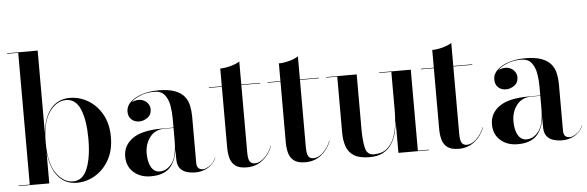

<svg xmlns="http://www.w3.org/2000/svg" viewBox="-49 -910 3302 1080"><g transform="rotate(-5 1602.5 -370.0)"><path d="M80.6 -747H18V-750H190.6V-283.6Q199.9 -372.6 239.9 -420.8Q280 -469 346.6 -469Q401.1 -469 449.6 -440.5Q498 -412 528.3 -358.5Q558.6 -305 558.6 -230Q558.6 -155 528.3 -101.2Q498 -47.5 449.6 -18.8Q401.1 10 346.6 10Q280 10 239.9 -38.6Q199.9 -87.2 190.6 -176.4V0H18V-3H80.6ZM190.6 -230Q190.6 -114.5 230.7 -57.1Q270.8 0.4 325 0.4Q380.5 0.4 406.1 -63.1Q431.6 -126.5 431.6 -230Q431.6 -333.5 406.1 -396.2Q380.5 -459 325 -459Q270.8 -459 230.7 -402.2Q190.6 -345.5 190.6 -230Z M848 -252H914V-305Q914 -340.5 907.7 -376.8Q901.4 -413.1 882 -437.6Q862.6 -462 823.6 -462Q778.1 -462 743.2 -447.1Q708.2 -432.2 692.8 -415.8Q723.6 -428.1 746.6 -422.6Q769.5 -417 782.2 -401Q795 -385 795 -366Q795 -334.5 772.1 -318.8Q749.2 -303 726 -303Q699 -303 681.5 -319.2Q664 -335.5 664 -364Q664 -395.4 689.7 -418.8Q715.4 -442.1 756.9 -455.1Q798.5 -468 846 -468Q904.5 -468 939.9 -454.7Q975.4 -441.4 993.5 -418.4Q1011.6 -395.4 1017.8 -366.1Q1024 -336.9 1024 -305V-42.8Q1024 -4 1060 -4Q1073 -4 1095.2 -17.8Q1117.5 -31.5 1132 -63H1134Q1116.8 -25.5 1084.8 -7.8Q1052.8 10 1016 10Q989.5 10 966.2 3.1Q942.9 -3.8 928.4 -22.1Q914 -40.5 914 -75V-128.5Q905.5 -60.8 870.1 -25.4Q834.6 10 764 10Q704.8 10 666.9 -23.8Q629 -57.5 629 -113Q629 -176 682.2 -214Q735.5 -252 848 -252ZM815.8 -12.8Q855 -12.8 884.5 -50.2Q914 -87.8 914 -181V-250H862Q809.5 -250 780.2 -211.4Q751 -172.8 751 -120.2Q751 -71.5 768 -42.1Q785 -12.8 815.8 -12.8Z M1452 -102Q1434 -54 1395.9 -23.5Q1357.8 7 1306 7Q1262 7 1240.4 -10.3Q1218.9 -27.6 1211.9 -55.1Q1205 -82.5 1205 -113V-457H1132V-460H1205V-560Q1232 -560 1263.8 -568.6Q1295.5 -577.2 1315 -590V-460H1422V-457H1315V-77.4Q1315 -39.9 1323.9 -25.8Q1332.8 -11.6 1353 -11.6Q1380 -11.6 1407.2 -37.6Q1434.5 -63.5 1450 -102Z M1783 -102Q1765 -54 1726.9 -23.5Q1688.8 7 1637 7Q1593 7 1571.4 -10.3Q1549.9 -27.6 1542.9 -55.1Q1536 -82.5 1536 -113V-457H1463V-460H1536V-560Q1563 -560 1594.8 -568.6Q1626.5 -577.2 1646 -590V-460H1753V-457H1646V-77.4Q1646 -39.9 1654.9 -25.8Q1663.8 -11.6 1684 -11.6Q1711 -11.6 1738.2 -37.6Q1765.5 -63.5 1781 -102Z M2272 -3H2333.6V0H2162V-182.8Q2159.4 -148.9 2151 -114.8Q2142.6 -80.8 2124.8 -52.5Q2106.9 -24.2 2076.3 -7.1Q2045.8 10 1998.6 10Q1941.1 10 1910.4 -9.6Q1879.8 -29.2 1868.2 -63.4Q1856.6 -97.5 1856.6 -141V-457H1794V-460H1966.6V-148Q1966.6 -85 1976.3 -44.4Q1986 -3.8 2023.8 -3.8Q2070.1 -3.8 2097.8 -27Q2125.5 -50.2 2139.3 -86.5Q2153.1 -122.8 2157.6 -162.9Q2162 -203.1 2162 -237V-457H2093.6V-460H2272Z M2649 -102Q2631 -54 2592.9 -23.5Q2554.8 7 2503 7Q2459 7 2437.4 -10.3Q2415.9 -27.6 2408.9 -55.1Q2402 -82.5 2402 -113V-457H2329V-460H2402V-560Q2429 -560 2460.8 -568.6Q2492.5 -577.2 2512 -590V-460H2619V-457H2512V-77.4Q2512 -39.9 2520.9 -25.8Q2529.8 -11.6 2550 -11.6Q2577 -11.6 2604.2 -37.6Q2631.5 -63.5 2647 -102Z M2919 -252H2985V-305Q2985 -340.5 2978.7 -376.8Q2972.4 -413.1 2953 -437.6Q2933.6 -462 2894.6 -462Q2849.1 -462 2814.2 -447.1Q2779.2 -432.2 2763.8 -415.8Q2794.6 -428.1 2817.6 -422.6Q2840.5 -417 2853.2 -401Q2866 -385 2866 -366Q2866 -334.5 2843.1 -318.8Q2820.2 -303 2797 -303Q2770 -303 2752.5 -319.2Q2735 -335.5 2735 -364Q2735 -395.4 2760.7 -418.8Q2786.4 -442.1 2827.9 -455.1Q2869.5 -468 2917 -468Q2975.5 -468 3010.9 -454.7Q3046.4 -441.4 3064.5 -418.4Q3082.6 -395.4 3088.8 -366.1Q3095 -336.9 3095 -305V-42.8Q3095 -4 3131 -4Q3144 -4 3166.2 -17.8Q3188.5 -31.5 3203 -63H3205Q3187.8 -25.5 3155.8 -7.8Q3123.8 10 3087 10Q3060.5 10 3037.2 3.1Q3013.9 -3.8 2999.4 -22.1Q2985 -40.5 2985 -75V-128.5Q2976.5 -60.8 2941.1 -25.4Q2905.6 10 2835 10Q2775.8 10 2737.9 -23.8Q2700 -57.5 2700 -113Q2700 -176 2753.2 -214Q2806.5 -252 2919 -252ZM2886.8 -12.8Q2926 -12.8 2955.5 -50.2Q2985 -87.8 2985 -181V-250H2933Q2880.5 -250 2851.2 -211.4Q2822 -172.8 2822 -120.2Q2822 -71.5 2839 -42.1Q2856 -12.8 2886.8 -12.8Z"/></g></svg>

Font: Bodoni* 72 Medium
Style: Regular
Weight: 500
Version: Version 1.002; ttfautohint (v0.97) -l 8 -r 50 -G 200 -x 14 -